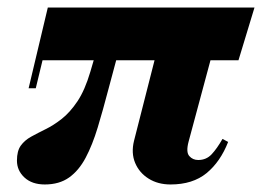

<svg xmlns="http://www.w3.org/2000/svg" viewBox="-20 -480 696 510"><path d="M56 -245.5 107 -460H656L613.5 -320H93L75 -245.5ZM99 10Q65 10 45 -8.5Q25 -27 25 -53.5Q25 -79 35.2 -93.2Q45.5 -107.5 62.8 -117Q80 -126.5 101 -136.8Q122 -147 144 -164.2Q166 -181.5 185.8 -211Q205.5 -240.5 220 -289.5L267 -450H323.5L268 -243Q253.5 -187.5 239.5 -141.2Q225.5 -95 207.5 -61Q189.5 -27 163.5 -8.5Q137.5 10 99 10ZM433 10Q399.5 10 374.8 -5.5Q350 -21 339 -47.2Q328 -73.5 336 -106L416 -420H566L481 -104Q473.5 -76 482.8 -65.5Q492 -55 506.5 -55Q528 -55 542.2 -70.2Q556.5 -85.5 571 -111L586 -103Q565.5 -50.5 528.8 -20.2Q492 10 433 10Z"/></svg>

Font: Bodoni Moda 11pt
Style: Bold Italic
Weight: 700
Italic angle: -13°
Designer: Owen Earl
Foundry: indestructible type
Version: Version 2.004